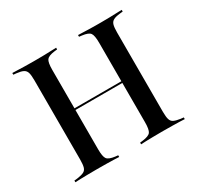

<svg xmlns="http://www.w3.org/2000/svg" viewBox="-127 -720 894 869"><g transform="rotate(-30 319.5 -285.5)"><path d="M103.2 -369.4V-492.7Q103.2 -519.4 99.2 -532.7Q95.2 -546 83.5 -552Q71.8 -558.1 49.2 -560.5L33.1 -562.1V-571Q44.4 -571 60.5 -570.2Q76.6 -569.4 97.2 -569Q117.7 -568.5 140.3 -568.5H149.2H158.9Q181.5 -568.5 200.8 -569Q220.2 -569.4 235.9 -570.2Q251.6 -571 262.1 -571V-562.1L247.6 -560.5Q215.3 -556.5 206 -544Q196.8 -531.5 196.8 -492.7V-369.4ZM441.9 -201.6V-492.7Q441.9 -531.5 432.7 -544Q423.4 -556.5 390.3 -560.5L376.6 -562.1V-571Q387.1 -571 402.8 -570.2Q418.5 -569.4 438.3 -569Q458.1 -568.5 479.8 -568.5H488.7H497.6Q521.8 -568.5 541.9 -569Q562.1 -569.4 578.2 -570.2Q594.4 -571 604.8 -571V-562.1L589.5 -560.5Q566.9 -558.1 555.2 -552Q543.5 -546 539.5 -532.7Q535.5 -519.4 535.5 -492.7V-201.6ZM140.3 -2.4Q117.7 -2.4 97.2 -2Q76.6 -1.6 60.5 -1.2Q44.4 -0.8 33.1 0V-8.9L49.2 -10.5Q71.8 -13.7 83.5 -19.4Q95.2 -25 99.2 -38.7Q103.2 -52.4 103.2 -78.2V-369.4H196.8V-78.2Q196.8 -39.5 206 -27Q215.3 -14.5 247.6 -10.5L262.1 -8.9V0Q251.6 -0.8 235.9 -1.2Q220.2 -1.6 200.8 -2Q181.5 -2.4 158.1 -2.4H149.2ZM159.7 -283.1V-291.9H478.2V-283.1ZM479.8 -2.4Q458.1 -2.4 438.3 -2Q418.5 -1.6 402.8 -1.2Q387.1 -0.8 376.6 0V-8.9L390.3 -10.5Q423.4 -14.5 432.7 -27Q441.9 -39.5 441.9 -78.2V-201.6H535.5V-78.2Q535.5 -52.4 539.5 -38.7Q543.5 -25 555.2 -19.4Q566.9 -13.7 589.5 -10.5L604.8 -8.9V0Q594.4 -0.8 578.2 -1.2Q562.1 -1.6 541.9 -2Q521.8 -2.4 497.6 -2.4H488.7Z"/></g></svg>

Font: Playfair 144pt SemiCondensed Medium
Style: Regular
Weight: 500
Width: 4
Designer: Claus Eggers Sørensen
Foundry: Claus Eggers Sørensen
Version: Version 2.203